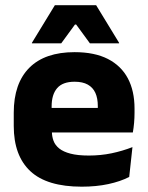

<svg xmlns="http://www.w3.org/2000/svg" viewBox="-20 -707 570 740"><path d="M295 12.5Q161 12.5 97 -47.2Q33 -107 33 -221.5V-272.5Q33 -385.5 93 -445.8Q153 -506 267.5 -506Q344.5 -506 395.8 -479.8Q447 -453.5 472.8 -405Q498.5 -356.5 498.5 -288.5V-272Q498.5 -253 496.8 -233.2Q495 -213.5 492 -196.5H354Q356 -225.5 356.5 -251.2Q357 -277 357 -298Q357 -328.5 347.5 -349.2Q338 -370 318.2 -381Q298.5 -392 267.5 -392Q221.5 -392 200.2 -367.2Q179 -342.5 179 -297V-252L180 -235.5V-200.5Q180 -181.5 186.2 -164.5Q192.5 -147.5 208.2 -134.8Q224 -122 251.8 -114.8Q279.5 -107.5 322.5 -107.5Q368 -107.5 410 -116.2Q452 -125 490.5 -140L478 -25Q444 -7.5 397.5 2.5Q351 12.5 295 12.5ZM114 -196.5V-291H461V-196.5ZM191.5 -687H350.5L439 -542V-540H326.5L273.5 -612.5H269L216 -540H103V-542Z"/></svg>

Font: Anek Telugu
Style: Bold
Weight: 700
Designer: Omkar Bhoir (Telugu), Yesha Goshar (Latin)
Foundry: Ek Type
Version: Version 1.003